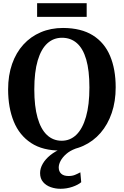

<svg xmlns="http://www.w3.org/2000/svg" viewBox="-20 -926 770 1195"><path d="M360 11Q246.5 12 173.5 -36Q100.5 -84 65.5 -170Q30.5 -256 30.5 -369.5Q30.5 -457 55.2 -527.8Q80 -598.5 125.5 -648.5Q171 -698.5 233.8 -725.2Q296.5 -752 372.5 -752Q485.5 -751.5 558 -706Q630.5 -660.5 665.2 -577.8Q700 -495 700 -382.5Q700 -295 675.5 -223Q651 -151 605.8 -98.8Q560.5 -46.5 498.2 -18.2Q436 10 360 11ZM364 -50Q417 -50 455.5 -87.5Q494 -125 515.2 -199Q536.5 -273 536.5 -381.5Q536.5 -488 516.5 -556.2Q496.5 -624.5 458.2 -657.8Q420 -691 366 -691Q313 -691 274.5 -656Q236 -621 214.8 -549.8Q193.5 -478.5 193.5 -369.5Q193.5 -264 213.8 -193Q234 -122 272.2 -86Q310.5 -50 364 -50ZM356 249Q325 249 295.8 238.8Q266.5 228.5 248 206.8Q229.5 185 229.5 151Q229.5 122 246.2 93Q263 64 293.5 39.5Q324 15 364 -1L398.5 -5L450.5 -1Q415.5 12 392.2 32.5Q369 53 357.2 75Q345.5 97 345.5 116Q345.5 141 361 155.2Q376.5 169.5 406.5 169.5Q429.5 169.5 446.5 162.5Q463.5 155.5 480 146.5L485.5 208Q466.5 224.5 430.8 236.8Q395 249 356 249ZM519.5 -906V-821H211V-906Z"/></svg>

Font: Merriweather Light 18pt
Style: Bold
Weight: 700
Version: Version 2.100